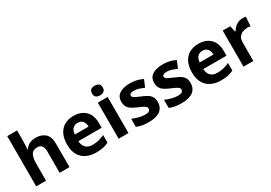

<svg xmlns="http://www.w3.org/2000/svg" viewBox="21 -1634 3550 2517"><g transform="rotate(-30 1796.0 -375.0)"><path d="M227 -605Q227 -565 224.5 -528Q222 -491 220 -476H228Q254 -518 295 -537Q336 -556 386 -556Q475 -556 528.5 -508.5Q582 -461 582 -356V0H433V-319Q433 -437 345 -437Q278 -437 252.5 -390.5Q227 -344 227 -257V0H78V-760H227Z M960 -556Q1073 -556 1139 -491.5Q1205 -427 1205 -308V-236H853Q855 -173 890.5 -137Q926 -101 989 -101Q1042 -101 1085 -111.5Q1128 -122 1174 -144V-29Q1134 -9 1089.5 0.5Q1045 10 982 10Q900 10 837 -20.5Q774 -51 738 -113Q702 -175 702 -269Q702 -365 734.5 -428.5Q767 -492 825 -524Q883 -556 960 -556ZM961 -450Q918 -450 889.5 -422Q861 -394 856 -335H1065Q1064 -385 1039 -417.5Q1014 -450 961 -450Z M1401 -760Q1434 -760 1458 -744.5Q1482 -729 1482 -687Q1482 -646 1458 -630Q1434 -614 1401 -614Q1367 -614 1343.5 -630Q1320 -646 1320 -687Q1320 -729 1343.5 -744.5Q1367 -760 1401 -760ZM1475 -546V0H1326V-546Z M2012 -162Q2012 -79 1953.5 -34.5Q1895 10 1779 10Q1722 10 1681 2.5Q1640 -5 1599 -22V-145Q1643 -125 1694 -112Q1745 -99 1784 -99Q1828 -99 1846.5 -112Q1865 -125 1865 -146Q1865 -160 1857.5 -171Q1850 -182 1825 -196Q1800 -210 1747 -232Q1696 -254 1663 -275.5Q1630 -297 1614 -327.5Q1598 -358 1598 -404Q1598 -480 1657 -518Q1716 -556 1814 -556Q1865 -556 1911 -546Q1957 -536 2006 -513L1961 -406Q1921 -423 1885 -434.5Q1849 -446 1812 -446Q1746 -446 1746 -410Q1746 -397 1754.5 -386.5Q1763 -376 1787.5 -364Q1812 -352 1860 -332Q1907 -313 1941 -292.5Q1975 -272 1993.5 -241.5Q2012 -211 2012 -162Z M2509 -162Q2509 -79 2450.5 -34.5Q2392 10 2276 10Q2219 10 2178 2.5Q2137 -5 2096 -22V-145Q2140 -125 2191 -112Q2242 -99 2281 -99Q2325 -99 2343.5 -112Q2362 -125 2362 -146Q2362 -160 2354.5 -171Q2347 -182 2322 -196Q2297 -210 2244 -232Q2193 -254 2160 -275.5Q2127 -297 2111 -327.5Q2095 -358 2095 -404Q2095 -480 2154 -518Q2213 -556 2311 -556Q2362 -556 2408 -546Q2454 -536 2503 -513L2458 -406Q2418 -423 2382 -434.5Q2346 -446 2309 -446Q2243 -446 2243 -410Q2243 -397 2251.5 -386.5Q2260 -376 2284.5 -364Q2309 -352 2357 -332Q2404 -313 2438 -292.5Q2472 -272 2490.5 -241.5Q2509 -211 2509 -162Z M2850 -556Q2963 -556 3029 -491.5Q3095 -427 3095 -308V-236H2743Q2745 -173 2780.5 -137Q2816 -101 2879 -101Q2932 -101 2975 -111.5Q3018 -122 3064 -144V-29Q3024 -9 2979.5 0.5Q2935 10 2872 10Q2790 10 2727 -20.5Q2664 -51 2628 -113Q2592 -175 2592 -269Q2592 -365 2624.5 -428.5Q2657 -492 2715 -524Q2773 -556 2850 -556ZM2851 -450Q2808 -450 2779.5 -422Q2751 -394 2746 -335H2955Q2954 -385 2929 -417.5Q2904 -450 2851 -450Z M3521 -556Q3532 -556 3547 -555Q3562 -554 3571 -552L3560 -412Q3553 -414 3539.5 -415.5Q3526 -417 3516 -417Q3478 -417 3443 -403.5Q3408 -390 3386.5 -360Q3365 -330 3365 -278V0H3216V-546H3329L3351 -454H3358Q3382 -496 3424 -526Q3466 -556 3521 -556Z"/></g></svg>

Font: Noto Sans Telugu
Style: Bold
Weight: 700
Designer: Jelle Bosma - Monotype Design Team
Foundry: Monotype Imaging Inc.
Version: Version 2.005; ttfautohint (v1.8.4.7-5d5b)